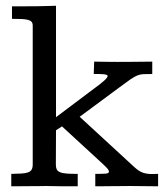

<svg xmlns="http://www.w3.org/2000/svg" viewBox="-20 -653 574 673"><path d="M19.5 -43.5Q40 -43.9 54.4 -44.7Q68.8 -45.4 77.9 -48.6Q86.9 -51.8 90.8 -58.3Q94.7 -64.9 94.7 -76.7V-563Q94.7 -572.3 90.3 -576.9Q85.9 -581.5 76.9 -583.7Q67.9 -585.9 54.2 -586.4Q40.5 -586.9 22 -586.9V-630.9Q48.3 -630.9 68.8 -630.9Q89.4 -630.9 107.2 -631.1Q125 -631.3 141.6 -631.8Q158.2 -632.3 176.3 -632.8V-242.2L308.1 -341.3Q357.4 -376.5 357.4 -386.7Q357.4 -389.2 353.5 -390.6Q349.6 -392.1 343 -392.8Q336.4 -393.6 327.4 -393.6Q318.4 -393.6 308.6 -393.6L310.1 -437Q335.4 -436.5 355.2 -436.3Q375 -436 391.6 -436Q418.9 -436 447.5 -436.3Q476.1 -436.5 513.7 -437V-393.6Q493.7 -393.6 482.4 -393.1Q471.2 -392.6 460.7 -388.2Q450.2 -383.8 436 -374Q421.9 -364.3 396.5 -345.2L259.3 -243.7L449.7 -68.4Q467.3 -52.2 481.2 -47.6Q495.1 -43 511.2 -43Q516.6 -43 522 -43.2Q527.3 -43.5 534.2 -43.5V0Q510.3 0 486.8 -0.5Q463.4 -1 436 -1Q418 -1 402.6 -0.7Q387.2 -0.5 372.6 -0.5Q357.9 -0.5 343.5 -0.2Q329.1 0 314 0V-43.5Q339.8 -43.5 350.8 -44.4Q361.8 -45.4 361.8 -51.3Q361.8 -56.6 354.7 -64.2Q347.7 -71.8 335.9 -82.5L197.3 -210L176.3 -196.3L175.8 -76.2Q175.8 -65.9 178.7 -59.6Q181.6 -53.2 189.9 -49.6Q198.2 -45.9 213.1 -44.7Q228 -43.5 252.4 -43.5V0Q227.1 0 200.9 0Q174.8 0 141.1 -1Q138.7 -1 123.8 -0.7Q108.9 -0.5 89.8 -0.5Q70.8 -0.5 51 -0.2Q31.2 0 19.5 0Z"/></svg>

Font: Kameron
Style: Regular
Weight: 400
Version: Version 1.000